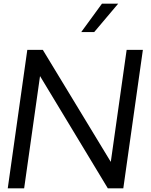

<svg xmlns="http://www.w3.org/2000/svg" viewBox="-20 -1020 816 1040"><path d="M490.2 -846.2H419.9L532.2 -1000H620.1ZM753.9 -750 647.9 0H564L196.8 -607.9L110.8 0H22L127.9 -750H211.9L580.1 -143.1L666 -750Z"/></svg>

Font: Oakes Grotesk
Style: Italic
Weight: 400
Designer: Samuel Oakes
Foundry: Samuel Oakes
Version: Version 1.0 | wf-rip DC20170320